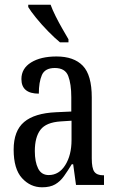

<svg xmlns="http://www.w3.org/2000/svg" viewBox="-20 -786 494 816"><path d="M159 10Q109 10 73.5 -29Q38 -68 38 -150Q38 -230 82.5 -267.5Q127 -305 218 -309L283 -312V-373Q283 -429 270 -463Q257 -497 213 -497Q171 -497 158 -467Q145 -437 145 -388Q71 -388 71 -450Q71 -495 112 -520.5Q153 -546 220 -546Q294 -546 332 -506.5Q370 -467 370 -372V-113Q370 -71 381 -56Q392 -41 419 -41H422V0H303L291 -88H285Q268 -60 252 -37.5Q236 -15 214.5 -2.5Q193 10 159 10ZM187 -42Q231 -42 257.5 -84.5Q284 -127 284 -191V-273L238 -270Q176 -266 152 -234.5Q128 -203 128 -144Q128 -98 142 -70Q156 -42 187 -42ZM235 -606Q213 -624 185 -652.5Q157 -681 133.5 -710Q110 -739 100 -756V-766H195Q203 -744 216.5 -717Q230 -690 245 -664Q260 -638 271 -619V-606Z"/></svg>

Font: Noto Serif Khmer ExtraCondensed
Style: Regular
Weight: 400
Width: 2
Designer: Danh Hong and the Monotype Design Team
Foundry: Monotype Imaging Inc.
Version: Version 2.004; ttfautohint (v1.8.4.7-5d5b)